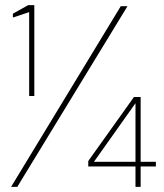

<svg xmlns="http://www.w3.org/2000/svg" viewBox="-20 -724 637 744"><path d="M93 -352V-677L30 -656V-671L89 -704H113V-352ZM23 0 448 -700H474L47 0ZM505 0V-79H322V-100L499 -348H525V-97H584V-79H525V0ZM344 -97H505V-324Z"/></svg>

Font: DM Sans Thin
Style: Regular
Weight: 100
Designer: Colophon Foundry, Jonny Pinhorn
Foundry: Colophon Foundry
Version: Version 4.004; ttfautohint (v1.8.4.7-5d5b)